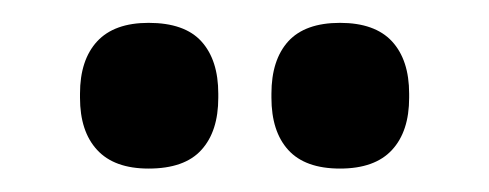

<svg xmlns="http://www.w3.org/2000/svg" viewBox="-20 -697 428 168"><path d="M110 -549.5Q80 -549.5 65 -565.8Q50 -582 50 -611.5V-615Q50 -644.5 65 -660.8Q80 -677 110 -677Q141.5 -677 156.2 -660.8Q171 -644.5 171 -615V-611.5Q171 -582 156.2 -565.8Q141.5 -549.5 110 -549.5ZM277.5 -549.5Q247 -549.5 232.2 -565.8Q217.5 -582 217.5 -611.5V-615Q217.5 -644.5 232.2 -660.8Q247 -677 277.5 -677Q308 -677 323 -660.8Q338 -644.5 338 -615V-611.5Q338 -582 323 -565.8Q308 -549.5 277.5 -549.5Z"/></svg>

Font: Anek Malayalam SemiBold
Style: Regular
Weight: 600
Version: Version 1.003